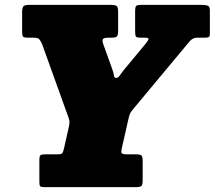

<svg xmlns="http://www.w3.org/2000/svg" viewBox="-20 -770 884 790"><path d="M142 -19V-111Q142 -127.5 146.2 -131.2Q150.5 -135 167 -135H217Q233.5 -135 236.8 -140.2Q240 -145.5 243.5 -160L262 -242Q267.5 -264.5 265 -275.5Q262.5 -286.5 255.5 -304L153 -589Q145.5 -605 140.2 -610Q135 -615 115.5 -615H94.5Q77.5 -615 74.2 -620Q71 -625 71 -641.5V-719Q71 -739 76.8 -744.5Q82.5 -750 101.5 -750H433.5Q453.5 -750 459.8 -745.5Q466 -741 466 -720V-644.5Q466 -624.5 460.8 -619.8Q455.5 -615 439 -615H427Q409 -615 404.2 -610Q399.5 -605 404.5 -589.5L441.5 -486.5Q448 -469 448.8 -459.2Q449.5 -449.5 459 -449.5Q466 -449.5 471.2 -457.5Q476.5 -465.5 487 -479L580 -591Q590.5 -604.5 591.2 -609.8Q592 -615 573.5 -615H555.5Q544 -615 540 -618.8Q536 -622.5 536 -639.5V-723.5Q536 -741.5 540.5 -745.8Q545 -750 563 -750H809Q824.5 -750 834 -747Q843.5 -744 843.5 -728V-631.5Q843.5 -620 839 -617.5Q834.5 -615 823 -615H791.5Q772.5 -615 759 -598.5L539 -334.5Q529 -322 521.2 -312.8Q513.5 -303.5 509 -282.5L481.5 -161.5Q477.5 -144.5 481 -139.8Q484.5 -135 503 -135H537.5Q557.5 -135 562.2 -130.2Q567 -125.5 567 -105V-27Q567 -9 561.5 -4.5Q556 0 538.5 0H162.5Q150 0 146 -3.2Q142 -6.5 142 -19Z"/></svg>

Font: Besley* Narrow Fatface
Style: Italic
Weight: 900
Width: 4
Italic angle: -13°
Designer: Owen Earl
Foundry: indestructible type*
Version: Version 3.000; ttfautohint (v1.8.3)